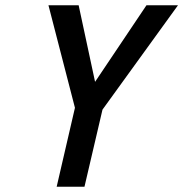

<svg xmlns="http://www.w3.org/2000/svg" viewBox="-20 -705 692 725"><path d="M263 -298 163 -685H277L339 -396L533 -685H652L367 -291L299 0H194Z"/></svg>

Font: Cairo SemiBold
Style: Italic
Weight: 600
Italic angle: -13°
Designer: Mohamed Gaber, Accademia di Belle Arti di Urbino and others
Foundry: Kief Type Foundry, Accademia di Belle Arti di Urbino and others
Version: Version 3.011